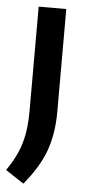

<svg xmlns="http://www.w3.org/2000/svg" viewBox="-75 -577 372 842"><g transform="rotate(5 111.0 -155.5)"><path d="M61 234 -19.5 181Q10 139 27.5 99Q45 59 52.8 14.2Q60.5 -30.5 60.5 -86.5V-545H182V-93Q182 4 154.5 79.8Q127 155.5 61 234Z"/></g></svg>

Font: Encode Sans Semi Condensed SemiBold
Style: Regular
Weight: 600
Width: 4
Designer: Multiple Designers
Foundry: Impallari Type
Version: Version 3.000; ttfautohint (v1.8.3) -l 8 -r 50 -G 200 -x 14 